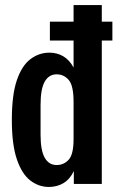

<svg xmlns="http://www.w3.org/2000/svg" viewBox="-20 -730 466 762"><path d="M174 12Q134 12 100.5 -13.5Q67 -39 47 -97.5Q27 -156 27 -254Q27 -354 47 -412Q67 -470 101 -495.5Q135 -521 176 -521Q206 -521 230.5 -507Q255 -493 272 -462V-569H178V-644H272V-710H384V-644H426V-569H384V0H273V-51Q257 -18 231.5 -3Q206 12 174 12ZM141 -195Q141 -133 157.5 -104Q174 -75 205 -75Q233 -75 252.5 -96Q272 -117 272 -178V-325Q272 -391 252.5 -413Q233 -435 205 -435Q174 -435 157.5 -406Q141 -377 141 -314Z"/></svg>

Font: Special Gothic Condensed One
Style: Regular
Weight: 400
Designer: Alistair McCready
Foundry: Monolith
Version: Version 1.010; ttfautohint (v1.8.4.7-5d5b)